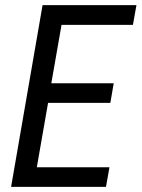

<svg xmlns="http://www.w3.org/2000/svg" viewBox="-20 -731 554 751"><path d="M411.6 -328.6H168L124 -76.7H408.2L394.5 0H23.4L146.5 -710.9H513.7L500 -633.8H220.7L180.7 -405.3H424.8Z"/></svg>

Font: TypoPRO Roboto
Style: Italic
Weight: 400
Italic angle: -12°
Designer: Google
Version: Version 2.136; 2016